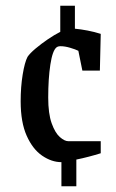

<svg xmlns="http://www.w3.org/2000/svg" viewBox="-20 -597 404 669"><path d="M194 52V-32Q160 -32 127 -54.5Q94 -77 73 -124Q52 -171 52 -244Q52 -294 59 -337Q66 -380 76 -399Q84 -411 103.5 -427.5Q123 -444 146.5 -460Q170 -476 190 -486V-577H241V-497Q262 -495 285.5 -490.5Q309 -486 331 -479L328 -351H267L253 -420Q243 -425 224.5 -430.5Q206 -436 191 -436Q182 -436 177 -432Q163 -421 155.5 -372Q148 -323 148 -257Q148 -201 160 -167.5Q172 -134 188.5 -119.5Q205 -105 218 -105H331V-63Q312 -57 289 -51Q266 -45 246 -41V52Z"/></svg>

Font: Grenze Gotisch
Style: Regular
Weight: 400
Designer: Renata Polastri
Foundry: Omnibus-Type
Version: Version 1.001